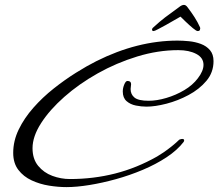

<svg xmlns="http://www.w3.org/2000/svg" viewBox="-20 -722 893 785"><path d="M252 43Q218 43 180.5 37Q143 31 109.5 15.5Q76 0 55 -27.5Q34 -55 34 -97Q34 -146 56.5 -192.5Q79 -239 116.5 -281.5Q154 -324 199.5 -360Q245 -396 290.5 -424.5Q336 -453 374 -472Q542 -556 706 -556Q727 -556 752.5 -553.5Q778 -551 801 -542.5Q824 -534 838.5 -517Q853 -500 853 -472Q853 -426 824 -391.5Q795 -357 751 -333.5Q707 -310 660.5 -298Q614 -286 579 -286Q558 -286 535.5 -290.5Q513 -295 497.5 -308.5Q482 -322 482 -348Q482 -362 488 -376.5Q494 -391 501 -391Q516 -391 516 -378Q516 -373 515 -368Q514 -363 514 -358Q514 -336 530 -323Q546 -310 588 -310Q621 -310 660 -321.5Q699 -333 733.5 -353.5Q768 -374 789 -402Q812 -432 812 -457Q812 -486 782.5 -501.5Q753 -517 709 -517Q626 -517 541 -491Q456 -465 379.5 -422Q303 -379 243 -326Q183 -273 148 -218.5Q113 -164 113 -116Q113 -72 136 -44Q159 -16 194 -3Q229 10 266 10Q362 10 450.5 -12.5Q539 -35 622 -82Q631 -87 648 -98.5Q665 -110 683 -124.5Q701 -139 713 -151Q721 -154 725 -154Q731 -154 732.5 -150.5Q734 -147 731 -142Q705 -108 661 -79Q617 -50 563.5 -27.5Q510 -5 454 10.5Q398 26 345.5 34.5Q293 43 252 43ZM608 -595Q600 -595 602 -604Q604 -608 608 -611Q633 -634 654.5 -650.5Q676 -667 711 -692Q723 -702 732 -702Q740 -702 747 -692Q763 -671 775.5 -651.5Q788 -632 798 -610Q798 -608 798.5 -606.5Q799 -605 798 -603Q798 -595 788 -595Q783 -595 768.5 -607Q754 -619 739 -633.5Q724 -648 718 -654Q710 -650 693.5 -640Q677 -630 658.5 -620Q640 -610 626 -602.5Q612 -595 608 -595Z"/></svg>

Font: Corinthia
Style: Bold
Weight: 700
Designer: Robert E. Leuschke
Foundry: Robert E. Leuschke
Version: Version 1.013; ttfautohint (v1.8.3)